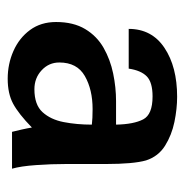

<svg xmlns="http://www.w3.org/2000/svg" viewBox="-10 -476 498 519"><g transform="rotate(90 239.5 -217.0)"><path d="M193.4 11.7Q153.3 11.7 118.2 -3.9Q83 -19.5 61.5 -48.8Q40 -78.1 40 -119.1Q40 -166 59.1 -197.8Q78.1 -229.5 109.9 -247.6Q141.6 -265.6 179.2 -273.4Q216.8 -281.2 253.9 -281.2H317.4Q316.4 -329.1 303.2 -354.5Q290 -379.9 241.2 -379.9Q203.1 -379.9 187 -364.3Q170.9 -348.6 166 -315.4H58.6Q58.6 -377.9 109.9 -412.1Q161.1 -446.3 242.2 -446.3Q274.4 -446.3 310.1 -439Q345.7 -431.6 374.5 -413.6Q403.3 -395.5 414.1 -362.3Q418.9 -345.7 421.4 -317.9Q423.8 -290 423.8 -255.9V-147.5Q423.8 -105.5 426.8 -64.5Q429.7 -23.4 436.5 0H336.9Q334 -10.7 330.6 -26.4Q327.1 -42 325.2 -53.7Q288.1 -17.6 260.7 -2.9Q233.4 11.7 193.4 11.7ZM221.7 -60.5Q263.7 -60.5 283.7 -82.5Q303.7 -104.5 310.5 -139.6Q317.4 -174.8 317.4 -215.8Q300.8 -217.8 275.4 -217.8Q222.7 -217.8 186 -196.8Q149.4 -175.8 149.4 -127.9Q149.4 -99.6 170.4 -80.1Q191.4 -60.5 221.7 -60.5Z"/></g></svg>

Font: Padauk
Style: Bold
Weight: 700
Designer: Debbi Hosken, Becca Hirsbrunner Spalinger
Foundry: SIL International
Version: Version 5.003